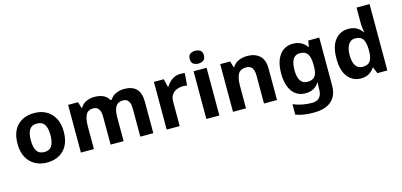

<svg xmlns="http://www.w3.org/2000/svg" viewBox="-81 -1322 4445 2123"><g transform="rotate(-15 2141.5 -260.0)"><path d="M574 -274Q574 -138 502.5 -64Q431 10 308 10Q232 10 172.5 -23Q113 -56 79 -119.5Q45 -183 45 -274Q45 -410 116 -483Q187 -556 311 -556Q388 -556 447 -523Q506 -490 540 -427.5Q574 -365 574 -274ZM197 -274Q197 -193 223.5 -151.5Q250 -110 310 -110Q369 -110 395.5 -151.5Q422 -193 422 -274Q422 -355 395.5 -395.5Q369 -436 309 -436Q250 -436 223.5 -395.5Q197 -355 197 -274Z M1338 -556Q1431 -556 1478.5 -508.5Q1526 -461 1526 -356V0H1377V-319Q1377 -437 1295 -437Q1236 -437 1211 -395Q1186 -353 1186 -274V0H1037V-319Q1037 -437 955 -437Q893 -437 869.5 -390.5Q846 -344 846 -257V0H697V-546H811L831 -476H839Q864 -518 907.5 -537Q951 -556 998 -556Q1058 -556 1100 -536.5Q1142 -517 1164 -476H1177Q1202 -518 1246.5 -537Q1291 -556 1338 -556Z M1984 -556Q1995 -556 2010 -555Q2025 -554 2034 -552L2023 -412Q2016 -414 2002.5 -415.5Q1989 -417 1979 -417Q1941 -417 1906 -403.5Q1871 -390 1849.5 -360Q1828 -330 1828 -278V0H1679V-546H1792L1814 -454H1821Q1845 -496 1887 -526Q1929 -556 1984 -556Z M2208 -760Q2241 -760 2265 -744.5Q2289 -729 2289 -687Q2289 -646 2265 -630Q2241 -614 2208 -614Q2174 -614 2150.5 -630Q2127 -646 2127 -687Q2127 -729 2150.5 -744.5Q2174 -760 2208 -760ZM2282 -546V0H2133V-546Z M2748 -556Q2836 -556 2889 -508.5Q2942 -461 2942 -356V0H2793V-319Q2793 -378 2772 -407.5Q2751 -437 2705 -437Q2637 -437 2612 -390.5Q2587 -344 2587 -257V0H2438V-546H2552L2572 -476H2580Q2606 -518 2651.5 -537Q2697 -556 2748 -556Z M3272 -556Q3373 -556 3430 -476H3434L3446 -546H3572V1Q3572 118 3503 179Q3434 240 3299 240Q3241 240 3191.5 233Q3142 226 3095 208V89Q3196 131 3308 131Q3423 131 3423 7V-4Q3423 -21 3424.5 -39Q3426 -57 3427 -71H3423Q3395 -28 3356 -9Q3317 10 3268 10Q3171 10 3116.5 -64.5Q3062 -139 3062 -272Q3062 -406 3118 -481Q3174 -556 3272 -556ZM3319 -435Q3214 -435 3214 -270Q3214 -107 3321 -107Q3378 -107 3405.5 -139.5Q3433 -172 3433 -253V-271Q3433 -359 3406 -397Q3379 -435 3319 -435Z M3901 10Q3810 10 3752.5 -61.5Q3695 -133 3695 -272Q3695 -412 3753 -484Q3811 -556 3905 -556Q3964 -556 4002 -533Q4040 -510 4062 -476H4067Q4064 -492 4060 -522.5Q4056 -553 4056 -585V-760H4205V0H4091L4062 -71H4056Q4034 -37 3997 -13.5Q3960 10 3901 10ZM3953 -109Q4015 -109 4040 -145.5Q4065 -182 4066 -255V-271Q4066 -351 4041.5 -393Q4017 -435 3951 -435Q3902 -435 3874 -392.5Q3846 -350 3846 -270Q3846 -190 3874 -149.5Q3902 -109 3953 -109Z"/></g></svg>

Font: Noto Sans Myanmar
Style: Bold
Weight: 700
Designer: Monotype Design Team
Foundry: Monotype Imaging Inc.
Version: Version 2.107; ttfautohint (v1.8.4.7-5d5b)